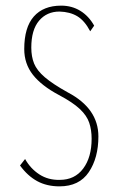

<svg xmlns="http://www.w3.org/2000/svg" viewBox="-20 -651 415 681"><path d="M191 10Q146 10 112 -8.5Q78 -27 51 -64L69 -87Q88 -53 119.5 -32.5Q151 -12 192 -13Q245 -13 275 -53Q305 -93 305 -159Q305 -190 296.5 -215.5Q288 -241 263 -264.5Q238 -288 189 -314Q127 -347 96.5 -386Q66 -425 66 -477Q66 -554 100 -592.5Q134 -631 197 -631Q235 -631 265 -612.5Q295 -594 314 -560L300 -540Q280 -578 254 -593.5Q228 -609 191 -610Q146 -610 118.5 -577.5Q91 -545 91 -482Q91 -450 101 -425.5Q111 -401 139 -377Q167 -353 221 -323Q329 -266 329 -167Q329 -91 295 -40.5Q261 10 191 10Z"/></svg>

Font: Inconsolata Condensed ExtraLight
Style: Regular
Weight: 200
Width: 3
Monospace: yes
Designer: Raph Levien, Cyreal, Brenton Simpson
Foundry: Raph Levien, Cyreal, Google
Version: Version 3.100; ttfautohint (v1.8.4.7-5d5b)